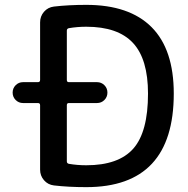

<svg xmlns="http://www.w3.org/2000/svg" viewBox="-20 -760 772 790"><path d="M255 -327V-96Q255 -88 263 -86Q298 -80 335 -80Q468 -80 528.5 -148.5Q589 -217 589 -375Q589 -517 527 -583.5Q465 -650 335 -650Q298 -650 263 -644Q255 -642 255 -634V-431Q255 -422 263 -422H379Q397 -422 409.5 -409.5Q422 -397 422 -379Q422 -361 409.5 -348.5Q397 -336 379 -336H263Q255 -336 255 -327ZM75 -336Q57 -336 44.5 -348.5Q32 -361 32 -379Q32 -397 44.5 -409.5Q57 -422 75 -422H136Q145 -422 145 -431V-668Q145 -693 161 -711.5Q177 -730 202 -733Q262 -740 335 -740Q512 -740 603.5 -648.5Q695 -557 695 -375Q695 10 335 10Q262 10 202 3Q177 0 161 -18.5Q145 -37 145 -62V-327Q145 -336 136 -336Z"/></svg>

Font: Rounded Mplus 1c Medium
Style: Regular
Weight: 500
Version: Version 1.059.20150529